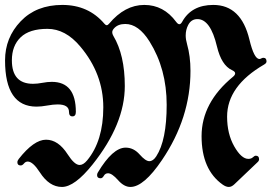

<svg xmlns="http://www.w3.org/2000/svg" viewBox="-48 -738 1098 768"><path d="M-27.8 -496.6Q-27.8 -587.4 34.7 -652.8Q97.2 -718.3 201.4 -718.3Q305.7 -718.3 369.6 -643.1Q374.5 -637.2 378.9 -637.2Q383.3 -637.2 388.2 -643.1Q451.2 -718.3 529.1 -718.3Q606.9 -718.3 656.7 -650.4Q663.6 -641.1 669.4 -641.1Q675.3 -641.1 680.7 -650.9Q717.8 -718.3 805.2 -718.3Q916.5 -718.3 949.7 -579.6Q968.3 -502 989.7 -502Q993.2 -502 997.3 -504.4Q1001.5 -506.8 1005.4 -506.8Q1018.1 -506.8 1018.1 -492.2Q1018.1 -485.4 1008.8 -480Q860.4 -394 860.4 -271.5Q860.4 -202.6 888.9 -152.6Q917.5 -102.5 945.3 -102.5Q957 -102.5 963.6 -108.9Q970.2 -115.2 975.1 -115.2Q988.3 -115.2 988.3 -101.1Q988.3 -94.7 982.4 -89.4L889.6 -1Q878.4 9.8 867.2 9.8Q856 9.8 842.8 0.5Q758.3 -59.1 758.3 -193.4Q758.3 -327.6 884.3 -431.2Q892.6 -438 892.6 -444.8Q892.6 -451.7 879.9 -457.5Q837.9 -476.6 819.8 -552.2Q793.9 -661.6 741.7 -661.6Q716.8 -661.6 704.6 -637.7Q694.8 -618.7 694.8 -596.2Q694.8 -580.1 700.2 -561.5Q713.9 -513.2 713.9 -454.6Q713.9 -266.1 600.1 -98.1Q527.3 9.8 473.6 9.8Q448.2 9.8 424.1 -17.6Q399.9 -44.9 384.3 -44.9Q373 -44.9 367.4 -34.9Q361.8 -24.9 354.5 -24.9Q340.3 -24.9 340.3 -37.6Q340.3 -43 343.3 -47.9Q402.8 -147.5 454.6 -147.5Q486.3 -147.5 510.3 -120.4Q534.2 -93.3 549.3 -93.3Q564.5 -93.3 577.1 -112.8Q618.7 -176.8 618.7 -318.8Q618.7 -462.4 550.3 -571.8Q506.3 -642.1 453.1 -642.1Q423.3 -642.1 407.7 -624Q400.9 -616.2 400.9 -609.1Q400.9 -602.1 405.3 -594.7Q451.2 -518.1 451.2 -394Q451.2 -241.7 322.3 -80.1Q250.5 9.8 199.7 9.8Q148.9 9.8 111.3 -48.8Q83.5 -91.8 63 -91.8Q54.2 -91.8 47.9 -84Q41.5 -76.2 34.7 -76.2Q21.5 -76.2 21.5 -88.9Q21.5 -95.2 26.9 -102.1Q87.4 -179.2 136.2 -179.2Q185.1 -179.2 222.7 -120.6Q250 -78.1 270.5 -78.1Q285.2 -78.1 300.3 -96.2Q365.2 -174.3 365.2 -308.6Q365.2 -442.9 272.9 -552.2Q213.9 -622.6 141.8 -622.6Q69.8 -622.6 34.7 -588.9Q-0.5 -555.2 -0.5 -496.6Q-0.5 -402.8 84 -402.8Q101.1 -402.8 121.6 -406.7Q142.1 -410.6 159.2 -410.6Q255.4 -410.6 255.4 -290.5Q255.4 -272.5 241.7 -272.5Q228 -272.5 228 -290.5Q228 -320.3 182.6 -320.3Q165 -320.3 141.1 -315.9Q117.2 -311.5 98.1 -311.5Q-27.8 -311.5 -27.8 -496.6Z"/></svg>

Font: UnifrakturMaguntia16
Style: Book
Weight: 400
Designer: j. 'mach' wust, Gerrit Ansmann, Georg Duffner, based on a font by Peter Wiegel, original typeface by Carl Albert Fahrenw
Version: Version 2017-03-19